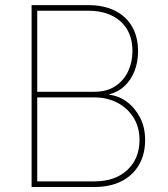

<svg xmlns="http://www.w3.org/2000/svg" viewBox="-20 -748 672 768"><path d="M106.4 0V-727.5H333Q395 -727.5 439.7 -705.3Q484.4 -683.1 508.3 -641.6Q532.2 -600.1 532.2 -543Q532.2 -500 518.3 -464.4Q504.4 -428.7 478.8 -404.3Q453.1 -379.9 418 -371.1V-368.7Q455.1 -364.7 487.5 -340.8Q520 -316.9 540.3 -277.6Q560.5 -238.3 560.5 -188Q560.5 -131.8 536.4 -89.4Q512.2 -46.9 466.6 -23.4Q420.9 0 357.4 0ZM128.9 -22.5H357.4Q440.4 -22.5 489.3 -68.1Q538.1 -113.8 538.1 -188Q538.1 -238.8 514.4 -277.1Q490.7 -315.4 449.7 -336.9Q408.7 -358.4 357.4 -358.4H128.9ZM128.9 -380.9H357.4Q407.2 -380.9 441.2 -403.3Q475.1 -425.8 492.4 -462.6Q509.8 -499.5 509.8 -543Q509.8 -620.1 461.9 -662.6Q414.1 -705.1 333 -705.1H128.9Z"/></svg>

Font: Inter 18pt Thin
Style: Regular
Weight: 250
Designer: Rasmus Andersson
Foundry: rsms
Version: Version 4.001;git-66647c0bb